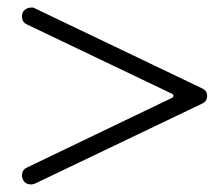

<svg xmlns="http://www.w3.org/2000/svg" viewBox="-20 -610 590 507"><path d="M72 -125Q66 -123 62 -123Q46 -123 40 -137Q38 -143 38 -146Q38 -162 52 -168L433 -351Q438 -353 438 -357Q438 -361 433 -363L52 -545Q38 -551 38 -567Q38 -578 45.5 -584Q53 -590 62 -590Q64 -590 67 -590Q70 -590 72 -588L513 -377Q527 -371 527 -357Q527 -342 513 -336Z"/></svg>

Font: Kiwi Maru Light
Style: Regular
Weight: 300
Designer: Hiroki-Chan
Version: Version 1.100